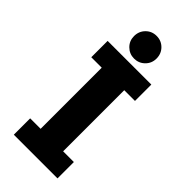

<svg xmlns="http://www.w3.org/2000/svg" viewBox="-281 -957 1013 1013"><g transform="rotate(45 225.0 -451.0)"><path d="M144 -816.5Q144 -852.5 168.2 -877Q192.5 -901.5 228 -901.5Q263.5 -901.5 287.8 -877Q312 -852.5 312 -816.5Q312 -781 287.5 -756.8Q263 -732.5 228 -732.5Q193 -732.5 168.5 -756.8Q144 -781 144 -816.5ZM389.5 -578H309.5V-122H389.5V0H63.5V-122H141.5V-578H63.5V-700H389.5Z"/></g></svg>

Font: League Mono Condensed ExtraBold
Style: Regular
Weight: 800
Width: 1
Designer: Tyler Finck
Foundry: The League of Moveable Type / Tyler Finck
Version: Version 2.210